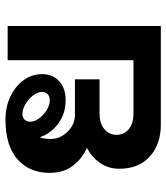

<svg xmlns="http://www.w3.org/2000/svg" viewBox="27 -635 608 702"><g transform="rotate(-90 331.0 -284.0)"><path d="M587 -560V0H226Q154 0 109.5 -40.5Q65 -81 65 -152Q65 -192 86.5 -222.5Q108 -253 141 -270Q102 -288 76 -321.5Q50 -355 50 -407Q50 -480 99.5 -524Q149 -568 245 -568Q291 -568 329 -550Q367 -532 389 -501.5Q411 -471 411 -434Q411 -395 385 -371.5Q359 -348 316 -348Q266 -348 229.5 -375.5Q193 -403 180 -443Q174 -427 174 -402Q174 -368 200.5 -341Q227 -314 262 -314H392V-224H266Q231 -224 210 -206.5Q189 -189 189 -162Q189 -134 210 -117Q231 -100 266 -100H462V-560ZM237 -478Q237 -454 263 -430Q289 -406 316 -406Q329 -406 337.5 -413.5Q346 -421 346 -434Q346 -450 333.5 -466.5Q321 -483 302 -494.5Q283 -506 265 -506Q253 -506 245 -498.5Q237 -491 237 -478Z"/></g></svg>

Font: KoHo
Style: Bold
Weight: 700
Designer: Cadson Demak & Katatrad Team
Foundry: Cadson Demak Co.,Ltd.
Version: Version 1.000; ttfautohint (v1.6)